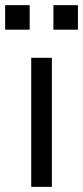

<svg xmlns="http://www.w3.org/2000/svg" viewBox="-48 -724 322 744"><path d="M67 -609H-28V-704H67ZM254 -609H159V-704H254ZM73 -500H153V0H73Z"/></svg>

Font: CBA Beacon Sans
Style: Regular
Weight: 400
Designer: Wei Huang
Foundry: Wei Huang
Version: Version 1.002